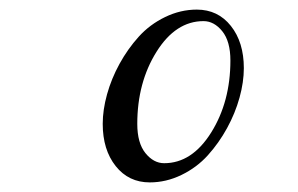

<svg xmlns="http://www.w3.org/2000/svg" viewBox="-20 -720 620 400"><path d="M266 -462Q266 -422 283 -401Q300 -380 322 -380Q380 -380 420 -444Q460 -508 460 -594Q460 -634 443 -655Q426 -676 404 -676Q346 -676 306 -612Q266 -548 266 -462ZM194 -462Q194 -491 203 -523.5Q212 -556 229 -587Q246 -618 269 -643.5Q292 -669 324 -684.5Q356 -700 390 -700Q434 -700 461 -666Q488 -632 488 -578Q488 -549 479 -516.5Q470 -484 453 -453Q436 -422 413 -396.5Q390 -371 358 -355.5Q326 -340 292 -340Q248 -340 221 -374Q194 -408 194 -462Z"/></svg>

Font: Old Standard TT
Style: Italic
Weight: 400
Italic angle: -15.2°
Designer: Alexey Kryukov <alexios@thessalonica.org.ru>
Version: Version 2.2